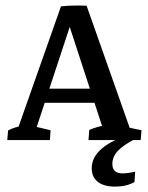

<svg xmlns="http://www.w3.org/2000/svg" viewBox="-20 -507 535 695"><path d="M293.5 -486.3 452.6 -35.2 428.7 -48.8 492.2 -35.6 489.3 0H300.3L303.2 -36.6Q326.2 -46.9 360.4 -53.7L353 -40L218.3 -452.6L200.7 -483.9Q220.2 -486.3 245.1 -486.8Q270 -487.3 293.5 -486.3ZM256.8 -483.4 108.9 -35.2 103 -49.8 163.1 -35.6 160.6 0H6.3L9.3 -34.7Q20.5 -41 35.6 -45.7Q50.8 -50.3 67.4 -53.2L42.5 -35.2L200.7 -483.9ZM114.7 -134.8 130.9 -186H346.7L363.3 -134.8ZM397 168.5Q356 168.5 334 151.1Q312 133.8 312 102.1Q312 20.5 463.9 -24.9L469.2 -3.9Q425.3 18.6 406 39.8Q386.7 61 386.7 86.4Q386.7 120.6 423.8 120.6Q442.4 120.6 469.2 114.3L466.8 151.9Q438 168.5 397 168.5Z"/></svg>

Font: Markazi Text Medium
Style: Regular
Weight: 500
Designer: Borna Izadpanah (Arabic designer), Fiona Ross (Arabic design director) and Florian Runge (Latin designer)
Foundry: Borna Izadpanah and Florian Runge
Version: Version 1.001